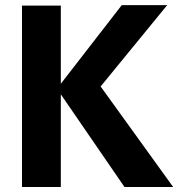

<svg xmlns="http://www.w3.org/2000/svg" viewBox="-20 -743 708 763"><path d="M67.4 0V-720.7H221.7V-410.2L463.9 -722.7H644.5L379.9 -399.4L668 0H474.6L221.7 -368.2V0Z"/></svg>

Font: FreeUniversal
Style: Bold
Weight: 700
Version: Version 1.001 March 22, 2017